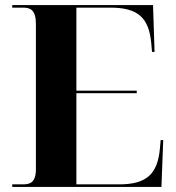

<svg xmlns="http://www.w3.org/2000/svg" viewBox="-20 -734 693 754"><path d="M28 0H614L621 -184H611L608 -151C599 -49 554 -10 448 -10H280V-368H517V-378H280V-704H414C521 -704 565 -665 574 -564L577 -530H587L581 -714H28V-704H70C99 -704 121 -696 121 -639V-70C121 -17 98 -10 70 -10H28Z"/></svg>

Font: Noto Serif Display
Style: Bold
Weight: 700
Designer: Monotype Design Team
Foundry: Monotype Imaging Inc.
Version: Version 2.009